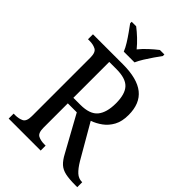

<svg xmlns="http://www.w3.org/2000/svg" viewBox="-267 -1040 1150 1150"><g transform="rotate(45 307.5 -465.5)"><path d="M34 0V-42H48Q78 -42 100 -53Q122 -64 122 -109V-604Q122 -649 100 -660.5Q78 -672 48 -672H34V-714H287Q409 -714 468 -667Q527 -620 527 -523Q527 -468 507 -431.5Q487 -395 456 -372.5Q425 -350 391 -338L516 -122Q540 -82 562 -62Q584 -42 612 -42H615V0H601Q546 0 514 -7Q482 -14 461 -33Q440 -52 420 -90L296 -315H220V-109Q220 -64 241.5 -53Q263 -42 294 -42H305V0ZM279 -362Q359 -362 391.5 -401.5Q424 -441 424 -519Q424 -597 391.5 -631.5Q359 -666 281 -666H220V-362ZM238 -771Q229 -794 212.5 -820.5Q196 -847 177.5 -873Q159 -899 145 -918V-931H183Q209 -911 235.5 -886Q262 -861 283 -835Q304 -861 331 -886Q358 -911 384 -931H422V-918Q408 -899 390 -873Q372 -847 355.5 -820.5Q339 -794 329 -771Z"/></g></svg>

Font: Noto Serif SemiCondensed
Style: Regular
Weight: 400
Width: 4
Designer: Monotype Design Team
Foundry: Monotype Imaging Inc.
Version: Version 2.013